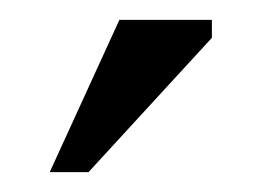

<svg xmlns="http://www.w3.org/2000/svg" viewBox="-20 -694 262 193"><path d="M69 -521H30L100 -674H193V-656Z"/></svg>

Font: STIX Two Text
Style: Regular
Weight: 400
Designer: Ross Mills, John Hudson & Paul Hanslow, Tiro Typeworks Ltd; with prior portions MicroPress Inc., and Coen Hoffman.
Foundry: Tiro Typeworks Ltd
Version: Version 2.13 b171